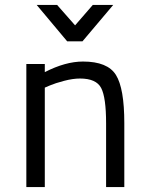

<svg xmlns="http://www.w3.org/2000/svg" viewBox="-20 -760 608 780"><path d="M162 0H87V-500H162V-467Q246 -510 317 -510Q417 -510 451 -455.5Q485 -401 485 -260V0H411V-259Q411 -364 391 -402.5Q371 -441 305 -441Q276 -441 240 -431.5Q204 -422 183 -413L162 -404ZM253 -592 129 -740H212L285 -657L357 -740H440L315 -592Z"/></svg>

Font: TitilliumText22L Rg
Style: Regular
Weight: 400
Designer: Campivisivi
Foundry: Campivisivi
Version: 1.000